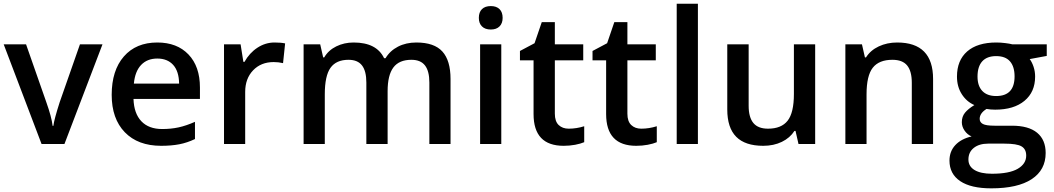

<svg xmlns="http://www.w3.org/2000/svg" viewBox="-20 -780 5708 1040"><path d="M205.1 0 0 -540H121.1L231 -226.1Q259.3 -147 265.1 -98.1H269Q273.4 -133.3 303.2 -226.1L413.1 -540H535.2L329.1 0Z M853 9.8Q727.1 9.8 656 -63.7Q585 -137.2 585 -266.1Q585 -398.4 650.9 -474.1Q716.8 -549.8 832 -549.8Q939 -549.8 1001 -484.9Q1063 -419.9 1063 -306.2V-244.1H703.1Q705.6 -165.5 745.6 -123.3Q785.6 -81.1 858.4 -81.1Q906.2 -81.1 947.5 -90.1Q988.8 -99.1 1036.1 -120.1V-26.9Q994.1 -6.8 951.2 1.5Q908.2 9.8 853 9.8ZM832 -462.9Q777.3 -462.9 744.4 -428.2Q711.4 -393.6 705.1 -327.1H950.2Q949.2 -394 918 -428.5Q886.7 -462.9 832 -462.9Z M1467.3 -549.8Q1502 -549.8 1524.4 -544.9L1513.2 -438Q1488.8 -443.8 1462.4 -443.8Q1393.6 -443.8 1350.8 -398.9Q1308.1 -354 1308.1 -282.2V0H1193.4V-540H1283.2L1298.3 -444.8H1304.2Q1331.1 -493.2 1374.3 -521.5Q1417.5 -549.8 1467.3 -549.8Z M2079.6 0H1964.4V-333Q1964.4 -395 1940.9 -425.5Q1917.5 -456.1 1867.7 -456.1Q1801.3 -456.1 1770.3 -412.8Q1739.3 -369.6 1739.3 -269V0H1624.5V-540H1714.4L1730.5 -469.2H1736.3Q1758.8 -507.8 1801.5 -528.8Q1844.2 -549.8 1895.5 -549.8Q2020 -549.8 2060.5 -464.8H2068.4Q2092.3 -504.9 2135.7 -527.3Q2179.2 -549.8 2235.4 -549.8Q2332 -549.8 2376.2 -501Q2420.4 -452.1 2420.4 -352.1V0H2305.7V-333Q2305.7 -395 2282 -425.5Q2258.3 -456.1 2208.5 -456.1Q2141.6 -456.1 2110.6 -414.3Q2079.6 -372.6 2079.6 -286.1Z M2695.3 0H2580.6V-540H2695.3ZM2573.7 -683.1Q2573.7 -713.9 2590.6 -730.5Q2607.4 -747.1 2638.7 -747.1Q2668.9 -747.1 2685.8 -730.5Q2702.6 -713.9 2702.6 -683.1Q2702.6 -653.8 2685.8 -637Q2668.9 -620.1 2638.7 -620.1Q2607.4 -620.1 2590.6 -637Q2573.7 -653.8 2573.7 -683.1Z M3060.5 -83Q3102.5 -83 3144.5 -96.2V-9.8Q3125.5 -1.5 3095.5 4.2Q3065.4 9.8 3033.2 9.8Q2870.1 9.8 2870.1 -162.1V-453.1H2796.4V-503.9L2875.5 -545.9L2914.6 -660.2H2985.4V-540H3139.2V-453.1H2985.4V-164.1Q2985.4 -122.6 3006.1 -102.8Q3026.9 -83 3060.5 -83Z M3453.6 -83Q3495.6 -83 3537.6 -96.2V-9.8Q3518.6 -1.5 3488.5 4.2Q3458.5 9.8 3426.3 9.8Q3263.2 9.8 3263.2 -162.1V-453.1H3189.5V-503.9L3268.6 -545.9L3307.6 -660.2H3378.4V-540H3532.2V-453.1H3378.4V-164.1Q3378.4 -122.6 3399.2 -102.8Q3419.9 -83 3453.6 -83Z M3760.3 0H3645.5V-759.8H3760.3Z M4305.2 0 4289.1 -70.8H4283.2Q4259.3 -33.2 4215.1 -11.7Q4170.9 9.8 4114.3 9.8Q4016.1 9.8 3967.8 -39.1Q3919.4 -87.9 3919.4 -187V-540H4035.2V-207Q4035.2 -145 4060.5 -114Q4085.9 -83 4140.1 -83Q4212.4 -83 4246.3 -126.2Q4280.3 -169.4 4280.3 -271V-540H4395.5V0Z M5034.2 0H4918.9V-332Q4918.9 -394.5 4893.8 -425.3Q4868.7 -456.1 4814 -456.1Q4741.2 -456.1 4707.5 -413.1Q4673.8 -370.1 4673.8 -269V0H4559.1V-540H4648.9L4665 -469.2H4670.9Q4695.3 -507.8 4740.2 -528.8Q4785.2 -549.8 4839.8 -549.8Q5034.2 -549.8 5034.2 -352.1Z M5649.9 -540V-477.1L5557.6 -460Q5570.3 -442.9 5578.6 -418Q5586.9 -393.1 5586.9 -365.2Q5586.9 -281.7 5529.3 -233.9Q5471.7 -186 5370.6 -186Q5344.7 -186 5323.7 -189.9Q5286.6 -167 5286.6 -136.2Q5286.6 -117.7 5304 -108.4Q5321.3 -99.1 5367.7 -99.1H5461.9Q5551.3 -99.1 5597.7 -61Q5644 -22.9 5644 48.8Q5644 140.6 5568.4 190.4Q5492.7 240.2 5349.6 240.2Q5239.3 240.2 5181.2 201.2Q5123 162.1 5123 89.8Q5123 40 5154.5 6.1Q5186 -27.8 5242.7 -41Q5219.7 -50.8 5204.8 -72.5Q5189.9 -94.2 5189.9 -118.2Q5189.9 -148.4 5207 -169.4Q5224.1 -190.4 5257.8 -210.9Q5215.8 -229 5189.7 -269.8Q5163.6 -310.5 5163.6 -365.2Q5163.6 -453.1 5219 -501.5Q5274.4 -549.8 5377 -549.8Q5399.9 -549.8 5425 -546.6Q5450.2 -543.5 5462.9 -540ZM5225.6 84Q5225.6 121.1 5259 141.1Q5292.5 161.1 5353 161.1Q5446.8 161.1 5492.7 134.3Q5538.6 107.4 5538.6 63Q5538.6 27.8 5513.4 12.9Q5488.3 -2 5419.9 -2H5333Q5283.7 -2 5254.6 21.2Q5225.6 44.4 5225.6 84ZM5274.9 -365.2Q5274.9 -314.5 5301 -287.1Q5327.1 -259.8 5376 -259.8Q5475.6 -259.8 5475.6 -366.2Q5475.6 -418.9 5450.9 -447.5Q5426.3 -476.1 5376 -476.1Q5326.2 -476.1 5300.5 -447.8Q5274.9 -419.4 5274.9 -365.2Z"/></svg>

Font: CAA NEO Sans SemiBold
Style: Regular
Weight: 600
Version: Version 1.10